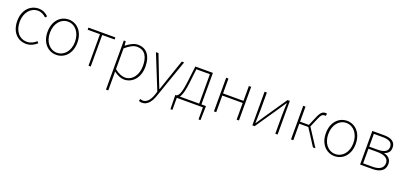

<svg xmlns="http://www.w3.org/2000/svg" viewBox="20 -1562 5925 2828"><g transform="rotate(20 2982.5 -148.0)"><path d="M295 13C363 13 419 -18 463 -57L442 -83C405 -48 354 -20 296 -20C176 -20 97 -118 97 -262C97 -407 184 -507 296 -507C350 -507 392 -481 427 -448L450 -474C415 -507 368 -540 296 -540C169 -540 59 -439 59 -262C59 -88 161 13 295 13Z M767 13C893 13 1001 -88 1001 -262C1001 -439 893 -540 767 -540C641 -540 533 -439 533 -262C533 -88 641 13 767 13ZM767 -20C655 -20 571 -118 571 -262C571 -407 655 -507 767 -507C879 -507 964 -407 964 -262C964 -118 879 -20 767 -20Z M1271 0H1306V-494H1500V-527H1078V-494H1271Z M1633 243H1669V46V-53C1725 -11 1780 13 1830 13C1956 13 2064 -92 2064 -271C2064 -434 1995 -540 1852 -540C1786 -540 1723 -500 1671 -459H1669L1663 -527H1633ZM1833 -20C1791 -20 1731 -39 1669 -91V-416C1736 -474 1795 -507 1849 -507C1978 -507 2026 -405 2026 -271C2026 -124 1945 -20 1833 -20Z M2197 244C2288 244 2341 156 2368 74L2578 -527H2541L2423 -183C2408 -138 2390 -82 2373 -35H2368C2348 -82 2326 -138 2309 -183L2176 -527H2136L2354 12L2339 61C2310 145 2265 209 2199 209C2183 209 2166 205 2155 200L2146 233C2159 240 2179 244 2197 244Z M2655 0H3064V189H3095L3100 -13V-33H2620V-13L2624 189H2655ZM2994 -12H3029V-527H2754L2723 -274C2700 -88 2672 -50 2639 -33L2666 -11C2691 -29 2732 -63 2756 -272L2782 -494H2994Z M3237 0H3273V-261H3593V0H3629V-527H3593V-294H3273V-527H3237Z M3839 0H3875L4123 -363C4145 -396 4178 -445 4200 -478H4205C4202 -407 4199 -336 4199 -277V0H4235V-527H4199L3951 -164C3929 -131 3897 -82 3875 -49H3870C3872 -120 3875 -191 3875 -249V-527H3839Z M4445 0H4481V-259H4622L4789 0H4828L4648 -277L4707 -415C4739 -492 4761 -502 4790 -502C4798 -502 4800 -502 4806 -500L4815 -536C4811 -538 4801 -540 4792 -540C4750 -540 4718 -525 4677 -426L4619 -291H4481V-527H4445Z M5130 13C5256 13 5364 -88 5364 -262C5364 -439 5256 -540 5130 -540C5004 -540 4896 -439 4896 -262C4896 -88 5004 13 5130 13ZM5130 -20C5018 -20 4934 -118 4934 -262C4934 -407 5018 -507 5130 -507C5242 -507 5327 -407 5327 -262C5327 -118 5242 -20 5130 -20Z M5528 0H5719C5842 0 5917 -48 5917 -150C5917 -229 5861 -266 5806 -278V-282C5854 -297 5893 -329 5893 -397C5893 -486 5827 -527 5713 -527H5528ZM5564 -294V-494H5704C5810 -494 5855 -459 5855 -395C5855 -333 5810 -294 5694 -294ZM5564 -32V-261H5699C5816 -261 5880 -222 5880 -151C5880 -73 5821 -32 5708 -32Z"/></g></svg>

Font: Source Han Sans JP VF
Style: Regular
Weight: 250
Designer: Ryoko NISHIZUKA 西塚涼子 (kana, bopomofo & ideographs); Paul D. Hunt (Latin, Greek & Cyrillic); Sandoll Communications 산돌커뮤니
Foundry: Adobe
Version: Version 2.004;hotconv 1.0.118;makeotfexe 2.5.65603